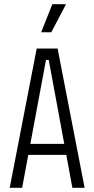

<svg xmlns="http://www.w3.org/2000/svg" viewBox="-20 -890 447 910"><path d="M26 0 154 -660H253L381 0H323L211 -606H198L85 0ZM96 -156V-208H312V-156ZM223 -737H175L228 -870H293Z"/></svg>

Font: Bricolage Grotesque Condensed ExtraLight
Style: Regular
Weight: 250
Width: 3
Designer: Mathieu Triay
Foundry: Atelier Triay
Version: Version 1.000;gftools[0.9.30]